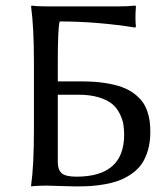

<svg xmlns="http://www.w3.org/2000/svg" viewBox="-20 -668 603 691"><path d="M188 -327.1V-84Q188 -57.1 201.9 -44.7Q215.8 -32.2 254.9 -32.2Q426.8 -32.2 426.8 -183.1Q426.8 -204.1 423.8 -221.4Q420.9 -238.8 410.6 -259.3Q400.4 -279.8 383.5 -293.9Q366.7 -308.1 335.7 -317.6Q304.7 -327.1 263.2 -327.1ZM102.1 -444.8Q102.1 -569.8 91.8 -645L94.2 -647.9Q112.8 -645 147 -645H407.2Q442.4 -645 466.8 -647.9L469.2 -645Q465.8 -598.6 469.2 -573.2L466.8 -568.8Q328.1 -590.8 194.8 -590.8Q188 -566.9 188 -444.8V-375H275.9Q320.8 -375 357.2 -369.4Q393.6 -363.8 418.9 -354.5Q444.3 -345.2 462.9 -331.1Q481.4 -316.9 492.4 -302Q503.4 -287.1 510 -267.8Q516.6 -248.5 518.8 -231.2Q521 -213.9 521 -192.9Q521 -156.2 512.2 -126.7Q503.4 -97.2 489.3 -77.1Q475.1 -57.1 453.4 -42.2Q431.6 -27.3 409.4 -18.8Q387.2 -10.3 358.6 -5.1Q330.1 0 306.2 1.5Q282.2 2.9 252.9 2.9Q233.9 2.9 197.3 1.5Q160.6 0 147 0Q131.8 0 118.2 0.7Q104.5 1.5 98.6 2L92.8 2.9L91.8 0Q102.1 -71.3 102.1 -200.2Z"/></svg>

Font: Linux Biolinum G
Style: Regular
Weight: 400
Designer: Philipp H. Poll
Foundry: Philipp H. Poll
Version: Version 1.1.0 ; ttfautohint (v1.6)